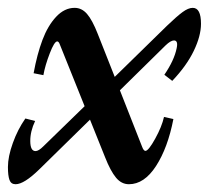

<svg xmlns="http://www.w3.org/2000/svg" viewBox="-29 -458 532 489"><path d="M10.7 11.2Q-1 11.2 -4.9 0.2Q-8.8 -10.7 -8.8 -32.7Q-8.8 -59.1 3.7 -93.8Q16.1 -128.4 35.6 -156.2L60.5 -149.9Q47.9 -123.5 48.1 -98.4Q48.3 -73.2 61.5 -73.2Q69.3 -73.2 81.5 -85.4L186.5 -187.5L122.6 -346.7Q120.1 -352.5 116.7 -352.5Q109.4 -352.5 97.7 -322Q85.9 -291.5 81.5 -266.6L56.6 -271.5Q65.4 -319.8 79.1 -356.2Q92.8 -392.6 114 -415.3Q135.3 -438 161.1 -438Q179.2 -438 192.6 -422.6Q206.1 -407.2 220.2 -371.1L263.2 -262.2L396.5 -392.6Q421.4 -416.5 436 -427.2Q450.7 -438 461.9 -438Q482.9 -438 482.9 -397.5Q482.9 -366.7 464.6 -328.6Q446.3 -290.5 409.7 -252L389.6 -267.6Q414.6 -304.2 420.9 -335Q425.3 -355 414.1 -355Q405.8 -355 392.6 -342.3L276.4 -228L333 -84Q336.9 -73.7 341.3 -73.7Q349.1 -73.7 366.2 -104.7Q383.3 -135.7 388.7 -160.2L412.6 -154.8Q398.4 -81.5 368.4 -35.2Q338.4 11.2 299.3 11.2Q280.3 11.2 266.4 -5.6Q252.4 -22.5 238.8 -57.1L200.2 -153.3L70.8 -26.4Q32.2 11.2 10.7 11.2Z"/></svg>

Font: Elstob 14pt
Style: Bold Italic
Weight: 700
Italic angle: -20°
Designer: Peter S. Baker
Version: Version 1.015